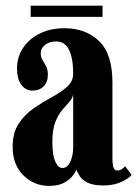

<svg xmlns="http://www.w3.org/2000/svg" viewBox="-20 -628 472 660"><path d="M148.5 11Q97.5 11 60.5 -25.2Q23.5 -61.5 23.5 -123.5Q23.5 -172 44.5 -203.5Q65.5 -235 96.5 -256.2Q127.5 -277.5 158.5 -294.2Q189.5 -311 210.5 -329.5Q231.5 -348 231.5 -374.5Q231.5 -428 217.2 -456.8Q203 -485.5 173.5 -485.5Q149.5 -485.5 134.8 -473.8Q120 -462 120 -445.5Q120 -431.5 126 -421.8Q132 -412 138.2 -401Q144.5 -390 144.5 -371Q144.5 -346 130 -331.2Q115.5 -316.5 92 -316.5Q68 -316.5 53.2 -336.8Q38.5 -357 38.5 -392.5Q38.5 -432 59.5 -463.5Q80.5 -495 117.2 -513Q154 -531 202 -531Q274 -531 320.2 -487.2Q366.5 -443.5 366.5 -343V-86.5Q366.5 -60 370.5 -51Q374.5 -42 383.5 -42Q393 -42 399.8 -47.2Q406.5 -52.5 410 -56.5L432.5 -27Q423 -14.5 396.8 -2.5Q370.5 9.5 335.5 9.5Q300 9.5 281 -0.2Q262 -10 254 -22.8Q246 -35.5 242.5 -44.5Q240.5 -38.5 231 -25.2Q221.5 -12 201.8 -0.5Q182 11 148.5 11ZM195 -50.5Q211.5 -50.5 221.5 -72Q231.5 -93.5 231.5 -120V-304Q229.5 -290 218.5 -278Q207.5 -266 193.8 -249.8Q180 -233.5 170 -207.8Q160 -182 160 -140.5Q160 -95.5 169.8 -73Q179.5 -50.5 195 -50.5ZM85.5 -570V-608.5H332.5V-570Z"/></svg>

Font: Imbue 10pt ExtraBold
Style: Regular
Weight: 800
Designer: Tyler Finck
Foundry: Etcetera Type Company
Version: Version 1.102; ttfautohint (v1.8.3)